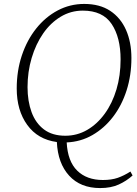

<svg xmlns="http://www.w3.org/2000/svg" viewBox="-20 -709 696 976"><path d="M312 -19Q372 -19 423 -48.5Q474 -78 512.5 -131Q551 -184 572 -254.5Q593 -325 593 -407Q593 -519 547.5 -587Q502 -655 401 -655Q340 -655 288.5 -624Q237 -593 199.5 -539Q162 -485 141 -414.5Q120 -344 120 -266Q120 -195 140.5 -139Q161 -83 203.5 -51Q246 -19 312 -19ZM489 247Q389 247 331.5 184Q274 121 269 13Q172 0 118.5 -74Q65 -148 65 -259Q65 -349 91 -427Q117 -505 164 -564Q211 -623 273.5 -656Q336 -689 408 -689Q487 -689 540 -654Q593 -619 620.5 -557Q648 -495 648 -414Q648 -326 623.5 -249.5Q599 -173 554.5 -115Q510 -57 450 -22.5Q390 12 319 15Q324 111 372.5 158.5Q421 206 503 206Q547 206 578.5 195Q610 184 643 163L654 183Q623 211 583.5 229Q544 247 489 247Z"/></svg>

Font: Source Serif Pro Light
Style: Italic
Weight: 300
Italic angle: -12°
Designer: Frank Grießhammer
Foundry: Adobe Systems Incorporated
Version: Version 3.001;hotconv 1.0.111;makeotfexe 2.5.65597